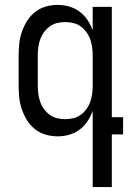

<svg xmlns="http://www.w3.org/2000/svg" viewBox="-20 -548 540 783"><path d="M246 -62Q263 -62 279.5 -66Q296 -70 309.5 -80Q323 -90 333 -104Q343 -118 348.5 -134Q354 -150 356 -166.5Q358 -183 358 -200V-320Q358 -337 356 -353.5Q354 -370 348.5 -386Q343 -402 333 -416Q323 -430 309.5 -440Q296 -450 279.5 -454Q263 -458 246 -458Q229 -458 212.5 -454Q196 -450 182.5 -440Q169 -430 159 -416Q149 -402 143.5 -386Q138 -370 136 -353.5Q134 -337 134 -320V-200Q134 -183 136 -166.5Q138 -150 143.5 -134Q149 -118 159 -104Q169 -90 182.5 -80Q196 -70 212.5 -66Q229 -62 246 -62ZM358 215V-96Q350 -73 336.5 -53Q323 -33 304 -19Q285 -5 262 1.5Q239 8 215 8Q190 8 166 1Q142 -6 122.5 -21.5Q103 -37 90 -58Q77 -79 69 -102.5Q61 -126 58.5 -150.5Q56 -175 56 -200V-320Q56 -345 58.5 -369.5Q61 -394 69 -417.5Q77 -441 90 -462Q103 -483 122.5 -498.5Q142 -514 166 -521Q190 -528 215 -528Q239 -528 262 -521.5Q285 -515 304 -501Q323 -487 336.5 -467Q350 -447 358 -424V-520H436V-70H482V0H436V215Z"/></svg>

Font: HulyMono
Style: Regular
Weight: 400
Monospace: yes
Designer: Belleve Invis
Foundry: Belleve Invis
Version: Version 33.2.5; ttfautohint (v1.8.4)